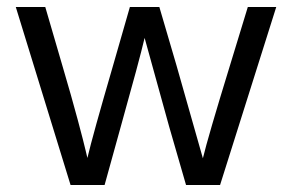

<svg xmlns="http://www.w3.org/2000/svg" viewBox="-20 -527 832 547"><path d="M278 0H181L25 -507H109L158 -339Q184 -251 201.5 -185.5Q219 -120 224 -98L229 -77Q244 -141 302 -340L350 -507H434L483 -340L558 -76Q572 -135 635 -340L686 -507H767L607 0H510L462 -166L392 -419Q377 -355 324 -166Z"/></svg>

Font: Hind Siliguri
Style: Regular
Weight: 400
Designer: Jyotish Sonowal
Foundry: Indian Type Foundry
Version: Version 1.000;PS 1.0;hotconv 1.0.86;makeotf.lib2.5.63406; tt